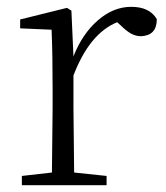

<svg xmlns="http://www.w3.org/2000/svg" viewBox="-20 -542 486 562"><path d="M131 0H44V-27L132 -37L134 -226V-281Q134 -385 131 -455L39 -459V-485L176 -519L189 -511L195 -377Q221 -443 266.5 -482.5Q312 -522 364 -522Q418 -522 439 -486Q439 -438 393 -436Q377 -436 363 -444Q349 -452 333 -468L323 -477Q242 -444 195 -321V-226L197 -37L292 -27V0Z"/></svg>

Font: Minh Nguyen ExtraLight
Style: Regular
Weight: 250
Designer: Ryoko NISHIZUKA 西塚涼子 (kana & ideographs); Frank Grießhammer (Latin, Greek & Cyrillic); Wenlong ZHANG 张文龙 (bopomofo); San
Foundry: Adobe
Version: Version 1.100;July 7, 2023;FontCreator 14.0.0.2814 64-bit